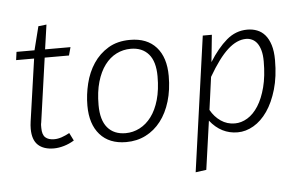

<svg xmlns="http://www.w3.org/2000/svg" viewBox="-56 -740 1610 1031"><g transform="rotate(-5 748.5 -225.0)"><path d="M56 -523H153L185 -650L229 -655L210 -523H347L335 -479H204L155 -133Q153 -125 153 -118V-104Q153 -68 169.5 -53Q186 -38 217 -38Q237 -38 257.5 -45Q278 -52 300 -64L321 -22Q295 -6 266 2.5Q237 11 211 11Q156 11 126 -17Q96 -45 96 -105Q96 -123 99 -144L147 -479H50Z M410 -202Q410 -261 424.5 -320.5Q439 -380 470.5 -427.5Q502 -475 551 -504.5Q600 -534 669 -534Q760 -534 809.5 -478.5Q859 -423 859 -323Q859 -248 840.5 -186.5Q822 -125 788 -81Q754 -37 706.5 -13Q659 11 601 11Q510 11 460 -45.5Q410 -102 410 -202ZM668 -486Q627 -486 591 -468Q555 -450 528 -414Q501 -378 485.5 -324.5Q470 -271 470 -200Q470 -119 504.5 -78Q539 -37 602 -37Q642 -37 678 -55.5Q714 -74 741 -110Q768 -146 783.5 -200Q799 -254 799 -326Q799 -406 764.5 -446Q730 -486 668 -486Z M1094 -377Q1139 -449 1188.5 -491.5Q1238 -534 1301 -534Q1329 -534 1353.5 -524.5Q1378 -515 1396 -494Q1414 -473 1424.5 -439.5Q1435 -406 1435 -358Q1435 -269 1415 -200.5Q1395 -132 1362.5 -85Q1330 -38 1288 -13.5Q1246 11 1202 11Q1113 11 1053 -65L1016 197L958 205L1060 -523H1109ZM1290 -485Q1240 -485 1190.5 -440Q1141 -395 1085 -298L1061 -122Q1082 -84 1115.5 -61Q1149 -38 1191 -38Q1226 -38 1259 -58Q1292 -78 1317.5 -118Q1343 -158 1358.5 -217.5Q1374 -277 1374 -357Q1374 -392 1367 -416.5Q1360 -441 1348.5 -456Q1337 -471 1321.5 -478Q1306 -485 1290 -485Z"/></g></svg>

Font: Glekhifnjqigglhiwekvrgaqftz
Style: Regular
Weight: 300
Italic angle: -8°
Designer: Carrois Corporate & Edenspiekermann
Foundry: Carrois Corporate GbR & Edenspiekermann AG
Version: Version 2.001